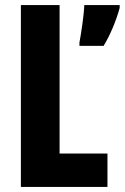

<svg xmlns="http://www.w3.org/2000/svg" viewBox="-20 -734 490 754"><path d="M62 0H402V-131H214V-714H62ZM450 -703V-714H311C310 -676 298 -599 292 -567V-554H387C413 -597 436 -652 450 -703Z"/></svg>

Font: Noto Sans Georgian ExtraCondensed ExtraBold
Style: Regular
Weight: 800
Width: 2
Designer: Monotype Design Team, Akaki Razmadze
Foundry: Google LLC
Version: Version 2.005